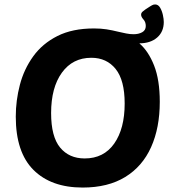

<svg xmlns="http://www.w3.org/2000/svg" viewBox="-20 -836 771 864"><path d="M352 8Q210 8 130.5 -71.5Q51 -151 51 -311Q51 -384 69.5 -454.5Q88 -525 129.5 -582.5Q171 -640 238.5 -674Q306 -708 403 -708Q434 -708 459.5 -704Q485 -700 513 -693Q530 -689 547.5 -685.5Q565 -682 581 -682Q604 -682 620 -691Q636 -700 636 -719Q636 -737 625.5 -748.5Q615 -760 615 -770Q615 -778 622 -784Q629 -790 635 -794L655 -807Q657 -808 663.5 -812Q670 -816 678 -816Q692 -816 700.5 -801.5Q709 -787 713 -768.5Q717 -750 717 -737Q717 -693 687 -667Q657 -641 607 -641Q648 -606 673.5 -541Q699 -476 699 -378Q699 -261 660 -174Q621 -87 543.5 -39.5Q466 8 352 8ZM361 -123Q447 -123 494 -190Q541 -257 541 -370Q541 -475 500.5 -525.5Q460 -576 391 -576Q307 -576 258.5 -509Q210 -442 210 -327Q210 -221 250.5 -172Q291 -123 361 -123Z"/></svg>

Font: Asap
Style: Bold Italic
Weight: 700
Italic angle: -6°
Designer: Pablo Cosgaya
Foundry: Omnibus-Type
Version: Version 3.001; ttfautohint (v1.8.3)